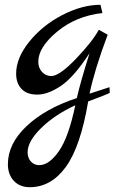

<svg xmlns="http://www.w3.org/2000/svg" viewBox="-20 -403 489 808"><path d="M13.2 288.1Q13.2 202.1 92 127.7Q170.9 53.2 303.2 9.8Q318.4 -57.1 356.9 -179.2Q290 -77.1 235.6 -41Q181.2 -4.9 137 -4.9Q92.8 -4.9 70.3 -29.1Q47.9 -53.2 47.9 -92.8Q47.9 -158.7 103 -227.3Q158.2 -295.9 241.7 -339.4Q325.2 -382.8 402.8 -382.8L411.1 -348.1Q300.3 -335.9 220.7 -270Q141.1 -204.1 141.1 -143.1Q141.1 -117.2 157 -100.1Q172.9 -83 195.8 -83Q230 -83 299.1 -155Q368.2 -227.1 396 -277.8L433.1 -256.8Q377.9 -109.9 356.9 -8.8L440.9 -36.1L441.9 -12.2Q432.1 -6.3 351.1 23.9Q318.8 214.8 256.8 299.8Q194.8 384.8 105 384.8Q63 384.8 38.1 357.9Q13.2 331.1 13.2 288.1ZM96.2 237.8Q96.2 261.7 110.1 276.9Q124 292 145 292Q187 292 228 232.9Q269 173.8 296.9 40Q210 80.1 153.1 136Q96.2 191.9 96.2 237.8Z"/></svg>

Font: Marck Script
Style: Regular
Weight: 400
Designer: Denis Masharov, Marck Fogel
Foundry: Denis Masharov
Version: Version 1.002